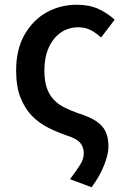

<svg xmlns="http://www.w3.org/2000/svg" viewBox="-20 -584 531 809"><path d="M366 205 275 171Q302 135 317.5 110.5Q333 86 333 63Q333 36 318 18Q303 0 259 -14Q221 -27 183 -46Q145 -65 115 -95.5Q85 -126 66.5 -172.5Q48 -219 48 -287Q48 -376 83.5 -438Q119 -500 176.5 -532Q234 -564 304 -564Q357 -564 395.5 -546Q434 -528 463 -501L406 -426Q384 -446 361.5 -457.5Q339 -469 310 -469Q267 -469 235 -446Q203 -423 185 -382.5Q167 -342 167 -287Q167 -243 177.5 -213Q188 -183 207.5 -163Q227 -143 252.5 -130.5Q278 -118 309 -107Q357 -92 384.5 -74Q412 -56 424.5 -30.5Q437 -5 437 35Q437 64 419.5 110Q402 156 366 205Z"/></svg>

Font: Noto Sans SC Medium
Style: Regular
Weight: 500
Designer: Ryoko NISHIZUKA  (kana, bopomofo & ideographs); Paul D. Hunt (Latin, Greek & Cyrillic); Sandoll Communications , Soo-you
Foundry: Adobe
Version: Version 2.004-H2;hotconv 1.0.118;makeotfexe 2.5.65603